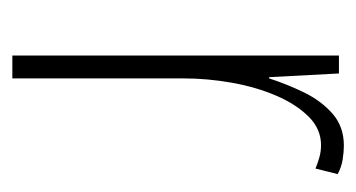

<svg xmlns="http://www.w3.org/2000/svg" viewBox="-153 -424 577 311"><g transform="rotate(90 135.5 -268.5)"><path d="M216 -537Q226 -537 238.5 -535Q251 -533 262 -527L253 -491Q246 -494 236 -497Q226 -500 215 -500Q189 -500 169 -480Q149 -460 135 -427.5Q121 -395 114 -355.5Q107 -316 107 -278V0H70V-529H99L105 -416H107Q116 -444 129.5 -472Q143 -500 164 -518.5Q185 -537 216 -537Z"/></g></svg>

Font: Noto Sans Arabic UI XCn XLt
Style: Regular
Weight: 200
Width: 2
Designer: Monotype Design Team, Nadine Chahine and Nizar Qandah
Foundry: Monotype Imaging Inc.
Version: Version 2.010; ttfautohint (v1.8.4.7-5d5b)